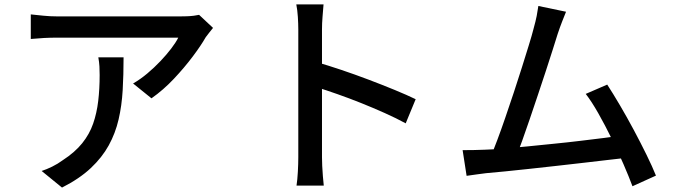

<svg xmlns="http://www.w3.org/2000/svg" viewBox="-20 -802 3040 867"><path d="M942 -676Q935 -668 925.5 -655.5Q916 -643 909 -634Q888 -597 850.5 -547Q813 -497 765.5 -446.5Q718 -396 664 -358L581 -425Q614 -444 645.5 -470.5Q677 -497 704.5 -526Q732 -555 753 -582.5Q774 -610 785 -632Q771 -632 737.5 -632Q704 -632 657.5 -632Q611 -632 558.5 -632Q506 -632 454 -632Q402 -632 357 -632Q312 -632 280 -632Q248 -632 237 -632Q207 -632 179 -630.5Q151 -629 119 -626V-737Q147 -734 177 -731Q207 -728 237 -728Q248 -728 281 -728Q314 -728 360.5 -728Q407 -728 461 -728Q515 -728 569 -728Q623 -728 670 -728Q717 -728 750 -728Q783 -728 796 -728Q807 -728 823.5 -728.5Q840 -729 855.5 -731Q871 -733 879 -735ZM538 -543Q538 -465 534 -395Q530 -325 515.5 -262.5Q501 -200 471 -145.5Q441 -91 390 -43Q339 5 260 45L168 -30Q190 -37 215.5 -49.5Q241 -62 264 -79Q318 -114 351 -155Q384 -196 400.5 -243.5Q417 -291 423.5 -346Q430 -401 430 -463Q430 -483 429 -502Q428 -521 424 -543Z M1327 -92Q1327 -108 1327 -150.5Q1327 -193 1327 -251.5Q1327 -310 1327 -373.5Q1327 -437 1327 -497Q1327 -557 1327 -603Q1327 -649 1327 -670Q1327 -694 1325 -725.5Q1323 -757 1318 -782H1441Q1439 -758 1436.5 -727Q1434 -696 1434 -670Q1434 -636 1434 -584.5Q1434 -533 1434 -473Q1434 -413 1434 -352Q1434 -291 1434 -237.5Q1434 -184 1434 -145Q1434 -106 1434 -92Q1434 -76 1435 -53Q1436 -30 1438 -6.5Q1440 17 1442 36H1319Q1323 10 1325 -26.5Q1327 -63 1327 -92ZM1411 -521Q1460 -507 1521 -486.5Q1582 -466 1644 -442.5Q1706 -419 1762 -396Q1818 -373 1857 -354L1812 -245Q1770 -268 1717.5 -291.5Q1665 -315 1610 -337Q1555 -359 1503.5 -377Q1452 -395 1411 -408Z M2536 -749Q2528 -729 2518.5 -705Q2509 -681 2498 -648Q2490 -622 2476 -578Q2462 -534 2444.5 -480.5Q2427 -427 2408 -370.5Q2389 -314 2371 -261Q2353 -208 2337.5 -165Q2322 -122 2311 -97L2195 -93Q2208 -123 2225.5 -169.5Q2243 -216 2262 -271.5Q2281 -327 2300.5 -385.5Q2320 -444 2337 -498.5Q2354 -553 2368 -598Q2382 -643 2389 -671Q2399 -707 2403.5 -730Q2408 -753 2411 -775ZM2722 -420Q2748 -380 2779.5 -326.5Q2811 -273 2842 -215Q2873 -157 2899.5 -103Q2926 -49 2942 -9L2836 39Q2820 -4 2795.5 -60.5Q2771 -117 2741.5 -177Q2712 -237 2682 -290Q2652 -343 2625 -378ZM2169 -126Q2204 -127 2254.5 -131Q2305 -135 2363 -141Q2421 -147 2482 -153Q2543 -159 2600.5 -166Q2658 -173 2707 -179Q2756 -185 2789 -190L2815 -90Q2779 -86 2727.5 -80Q2676 -74 2616 -67Q2556 -60 2493 -53Q2430 -46 2370.5 -39.5Q2311 -33 2260.5 -28Q2210 -23 2175 -20Q2156 -18 2133 -14.5Q2110 -11 2087 -8L2069 -124Q2093 -124 2120 -124.5Q2147 -125 2169 -126Z"/></svg>

Font: Noto Sans SC Medium
Style: Regular
Weight: 500
Designer: Ryoko NISHIZUKA  (kana, bopomofo & ideographs); Paul D. Hunt (Latin, Greek & Cyrillic); Sandoll Communications , Soo-you
Foundry: Adobe
Version: Version 2.004-H2;hotconv 1.0.118;makeotfexe 2.5.65603